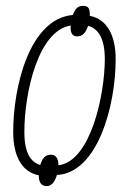

<svg xmlns="http://www.w3.org/2000/svg" viewBox="-20 -590 444 654"><path d="M25 -141C25 -53 58 -3 112 7C112 27 118 44 139 44C155 44 166 31 174 6C312 -1 374 -228 374 -389C374 -470 344 -525 286 -536C286 -557 284 -570 264 -570C248 -570 238 -565 228 -539C80 -526 25 -294 25 -141ZM63 -140C63 -279 112 -487 221 -503C219 -484 223 -466 243 -466C261 -466 272 -478 280 -502C314 -493 337 -460 337 -389C337 -268 289 -40 179 -27C179 -42 175 -63 154 -63C135 -63 125 -53 117 -28C85 -38 63 -68 63 -140Z"/></svg>

Font: Noto Sans ExtraCondensed ExtraLight
Style: Italic
Weight: 200
Width: 2
Italic angle: -12°
Designer: Monotype Design Team
Foundry: Monotype Imaging Inc.
Version: Version 2.013